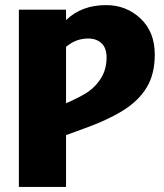

<svg xmlns="http://www.w3.org/2000/svg" viewBox="-20 -733 645 753"><path d="M239 0H54V-695H239V-654Q300 -713 396 -713Q475 -713 531 -660.5Q587 -608 587 -519Q587 -442 555 -389.5Q523 -337 461.5 -299Q400 -261 310 -229L239 -203ZM239 -328Q287 -349 316.5 -367Q346 -385 367 -413Q398 -453 398 -507Q398 -545 378 -563.5Q358 -582 326 -582Q277 -582 239 -549Z"/></svg>

Font: Trujillo ExtraBold
Style: Regular
Weight: 800
Designer: Fira Sans original fonts by bBox Type GmbH, Carrois Corporate GbR, & Edenspiekermann AG / Changes by Cristiano Sobral
Foundry: Fira Sans original fonts by bBox Type GmbH, Carrois Corporate GbR, & Edenspiekermann AG / Changes by Cristiano Sobral
Version: Version 4.301;July 28, 2020;FontCreator 13.0.0.2655 64-bit